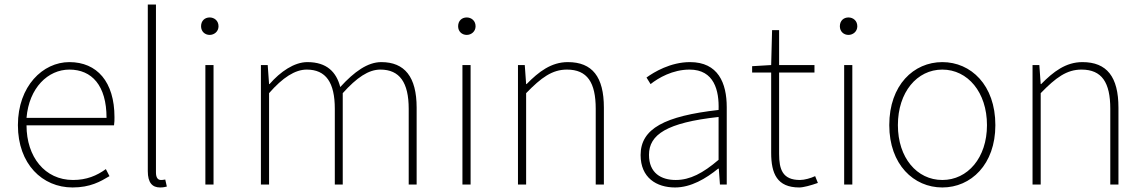

<svg xmlns="http://www.w3.org/2000/svg" viewBox="-20 -814 5050 847"><path d="M300 13C378 13 423 -13 463 -37L447 -68C407 -39 362 -20 302 -20C178 -20 97 -122 97 -261H483C485 -274 485 -286 485 -297C485 -453 408 -540 286 -540C169 -540 59 -434 59 -262C59 -90 167 13 300 13ZM97 -294C108 -427 192 -507 286 -507C385 -507 450 -437 450 -294Z M686 13C701 13 707 11 716 9L709 -22C698 -20 694 -20 690 -20C676 -20 668 -31 668 -53V-794H632V-59C632 -8 652 13 686 13Z M886 0H922V-527H886ZM905 -660C925 -660 944 -675 944 -698C944 -723 925 -737 905 -737C884 -737 867 -723 867 -698C867 -675 884 -660 905 -660Z M1131 0H1167V-403C1227 -472 1282 -507 1333 -507C1418 -507 1457 -450 1457 -334V0H1492V-403C1554 -472 1606 -507 1658 -507C1743 -507 1783 -450 1783 -334V0H1818V-339C1818 -475 1765 -540 1662 -540C1602 -540 1543 -498 1481 -430C1464 -496 1422 -540 1336 -540C1278 -540 1217 -498 1169 -443H1167L1161 -527H1131Z M2020 0H2056V-527H2020ZM2039 -660C2059 -660 2078 -675 2078 -698C2078 -723 2059 -737 2039 -737C2018 -737 2001 -723 2001 -698C2001 -675 2018 -660 2039 -660Z M2265 0H2301V-403C2368 -472 2416 -507 2481 -507C2571 -507 2608 -450 2608 -334V0H2644V-339C2644 -475 2593 -540 2485 -540C2412 -540 2357 -498 2303 -443H2301L2295 -527H2265Z M2958 13C3028 13 3094 -26 3148 -70H3151L3156 0H3186V-341C3186 -448 3148 -540 3024 -540C2938 -540 2865 -496 2832 -472L2850 -443C2884 -470 2947 -507 3022 -507C3131 -507 3153 -414 3150 -329C2913 -302 2806 -247 2806 -130C2806 -30 2876 13 2958 13ZM2961 -20C2897 -20 2843 -50 2843 -131C2843 -220 2921 -273 3150 -298V-109C3081 -50 3024 -20 2961 -20Z M3506 13C3524 13 3557 4 3588 -7L3576 -37C3557 -28 3529 -20 3509 -20C3432 -20 3417 -67 3417 -135V-494H3573V-527H3417V-681H3386L3382 -527L3298 -522V-494H3382V-140C3382 -48 3408 13 3506 13Z M3704 0H3740V-527H3704ZM3723 -660C3743 -660 3762 -675 3762 -698C3762 -723 3743 -737 3723 -737C3702 -737 3685 -723 3685 -698C3685 -675 3702 -660 3723 -660Z M4137 13C4263 13 4371 -88 4371 -262C4371 -439 4263 -540 4137 -540C4011 -540 3903 -439 3903 -262C3903 -88 4011 13 4137 13ZM4137 -20C4025 -20 3941 -118 3941 -262C3941 -407 4025 -507 4137 -507C4249 -507 4334 -407 4334 -262C4334 -118 4249 -20 4137 -20Z M4535 0H4571V-403C4638 -472 4686 -507 4751 -507C4841 -507 4878 -450 4878 -334V0H4914V-339C4914 -475 4863 -540 4755 -540C4682 -540 4627 -498 4573 -443H4571L4565 -527H4535Z"/></svg>

Font: Genne Gothic ExtraLight
Style: Regular
Weight: 250
Designer: Ryoko NISHIZUKA (kana & ideographs); Paul D. Hunt (Latin, Greek & Cyrillic); Wenlong ZHANG (bopomofo); Sandoll Communica
Foundry: Adobe Systems Incorporated
Version: Version 1.004;PS 1.004;hotconv 16.6.51;makeotf.lib2.5.65220